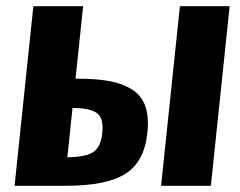

<svg xmlns="http://www.w3.org/2000/svg" viewBox="-20 -598 774 618"><path d="M498.5 0 559.1 -578.1H719.2L658.7 0ZM196.8 -91.8H199.7Q256.3 -92.8 280.3 -108.6Q304.2 -124.5 309.1 -168.5Q310.1 -177.7 310.1 -185.5Q310.5 -218.8 293.9 -232.4Q273.4 -249.5 217.8 -250.5H213.4ZM26.9 0 87.4 -578.1H247.6L223.1 -344.7H228.5Q291.5 -344.7 333.7 -336.7Q376 -328.6 406.2 -309.1Q436.5 -289.1 448.2 -254.9Q456.1 -231.4 456.1 -200.2Q456.1 -185.5 454.1 -169.4Q444.8 -77.6 384 -38.8Q323.2 0 191.9 0Z"/></svg>

Font: Oswald
Style: Bold
Weight: 700
Designer: Vernon Adams
Foundry: Vernon Adams
Version: 3.0; ttfautohint (v0.94.23-7a4d-dirty) -l 8 -r 50 -G 200 -x 